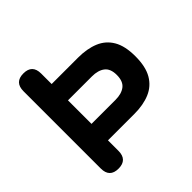

<svg xmlns="http://www.w3.org/2000/svg" viewBox="-183 -849 998 998"><g transform="rotate(-45 316.0 -350.0)"><path d="M132 0Q67 0 67 -66V-634Q67 -700 132 -700Q197 -700 197 -634V-557H391Q457 -557 505.5 -537Q554 -517 580.5 -472Q607 -427 607 -351Q607 -275 580.5 -229.5Q554 -184 505.5 -163.5Q457 -143 391 -143H197V-66Q197 0 132 0ZM197 -264H373Q418 -264 444 -284Q470 -304 470 -351Q470 -397 444 -417Q418 -437 373 -437H197Z"/></g></svg>

Font: Zen Maru Gothic Black
Style: Regular
Weight: 900
Designer: Yoshimichi Ohira
Foundry: Positype
Version: Version 1.001